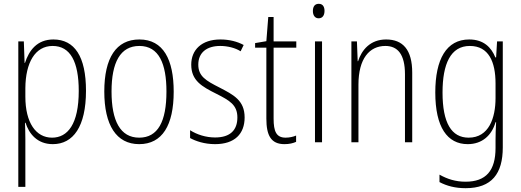

<svg xmlns="http://www.w3.org/2000/svg" viewBox="-20 -746 2732 1007"><path d="M260 -539C174 -539 132 -481 111 -416H109L105 -529H76V234H113V-16C113 -48 112 -79 111 -102H114C132 -45 175 10 257 10C364 10 431 -82 431 -270C431 -450 371 -539 260 -539ZM256 -505C349 -505 393 -422 393 -269C393 -95 335 -24 253 -24C168 -24 113 -103 113 -239V-284C114 -417 164 -505 256 -505Z M891 -265C891 -433 837 -539 711 -539C589 -539 527 -442 527 -266C527 -90 590 10 710 10C831 10 891 -89 891 -265ZM565 -266C565 -419 611 -505 711 -505C814 -505 853 -411 853 -266C853 -108 808 -24 710 -24C611 -24 565 -112 565 -266Z M1263 -130C1263 -220 1204 -249 1131 -287C1060 -323 1020 -346 1020 -407C1020 -471 1065 -505 1135 -505C1173 -505 1214 -495 1242 -477L1258 -510C1225 -528 1183 -539 1136 -539C1037 -539 983 -484 983 -407C983 -323 1039 -292 1115 -254C1184 -219 1225 -196 1225 -130C1225 -64 1188 -25 1108 -25C1060 -25 1013 -40 977 -63V-22C1006 -6 1052 10 1108 10C1211 10 1263 -44 1263 -130Z M1478 -24C1429 -24 1415 -57 1415 -124V-496H1534V-529H1415V-657H1387L1377 -530L1318 -520V-496H1377V-124C1377 -36 1401 10 1472 10C1498 10 1517 5 1533 -2V-35C1519 -29 1499 -24 1478 -24Z M1652 -726C1629 -726 1621 -709 1621 -688C1621 -667 1631 -650 1651 -650C1672 -650 1682 -666 1682 -689C1682 -709 1674 -726 1652 -726ZM1669 -529H1632V0H1669Z M2005 -539C1922 -539 1877 -484 1858 -425H1856L1852 -529H1823V0H1860V-302C1860 -439 1918 -505 2001 -505C2066 -505 2104 -461 2104 -356V0H2142V-365C2142 -485 2093 -539 2005 -539Z M2441 -539C2321 -539 2263 -435 2263 -261C2263 -79 2326 10 2433 10C2509 10 2559 -36 2579 -105H2582C2580 -67 2579 -41 2579 -10V30C2579 149 2529 207 2422 207C2369 207 2326 193 2285 170V209C2323 229 2367 241 2422 241C2559 241 2617 165 2617 27V-529H2587L2582 -445H2578C2557 -497 2517 -539 2441 -539ZM2444 -505C2543 -505 2579 -422 2579 -308V-232C2579 -127 2544 -24 2438 -24C2348 -24 2301 -101 2301 -261C2301 -410 2343 -505 2444 -505Z"/></svg>

Font: Noto Sans Myanmar Condensed ExtraLight
Style: Regular
Weight: 200
Width: 3
Designer: Monotype Design Team
Foundry: Monotype Imaging Inc.
Version: Version 2.107